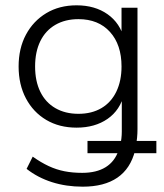

<svg xmlns="http://www.w3.org/2000/svg" viewBox="-20 -514 618 722"><path d="M291 188Q229 188 175.5 171Q122 154 80 121L103 75Q134 97 163 110.5Q192 124 222.5 130Q253 136 289 136Q343 136 377.5 114.5Q412 93 426 51L439 62H309V16H439L433 31Q435 19 436.5 6.5Q438 -6 438 -19V-161H447Q432 -100 384.5 -67Q337 -34 268 -34Q203 -34 154 -63Q105 -92 77.5 -144Q50 -196 50 -264Q50 -332 77.5 -383.5Q105 -435 154 -464.5Q203 -494 268 -494Q337 -494 384.5 -460.5Q432 -427 447 -367H437V-485H497V-28Q497 -12 495.5 3.5Q494 19 492 32L488 16H568V62H467L488 52Q471 120 421.5 154Q372 188 291 188ZM275 -86Q325 -86 361.5 -107.5Q398 -129 417.5 -169.5Q437 -210 437 -264Q437 -346 393.5 -394Q350 -442 275 -442Q225 -442 188 -420.5Q151 -399 131.5 -359Q112 -319 112 -264Q112 -209 131.5 -169Q151 -129 188 -107.5Q225 -86 275 -86Z"/></svg>

Font: Nunito Sans 12pt Light
Style: Regular
Weight: 300
Designer: Vernon Adams
Foundry: Vernon Adams
Version: Version 3.101;gftools[0.9.27]